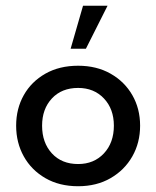

<svg xmlns="http://www.w3.org/2000/svg" viewBox="-20 -636 541 666"><path d="M251 10Q186 10 137.5 -18Q89 -46 62.5 -93.5Q36 -141 36 -200Q36 -259 62.5 -306Q89 -353 137.5 -380.5Q186 -408 251 -408Q315 -408 363.5 -380.5Q412 -353 439 -306Q466 -259 466 -200Q466 -141 439 -93.5Q412 -46 363.5 -18Q315 10 251 10ZM251 -67Q306 -67 340.5 -104Q375 -141 375 -200Q375 -258 340.5 -294.5Q306 -331 251 -331Q194 -331 160 -294.5Q126 -258 126 -200Q126 -141 160 -104Q194 -67 251 -67ZM225 -467 268 -616H353L278 -467Z"/></svg>

Font: Rokkitt SemiBold Medium
Style: Regular
Weight: 500
Version: Version 3.103